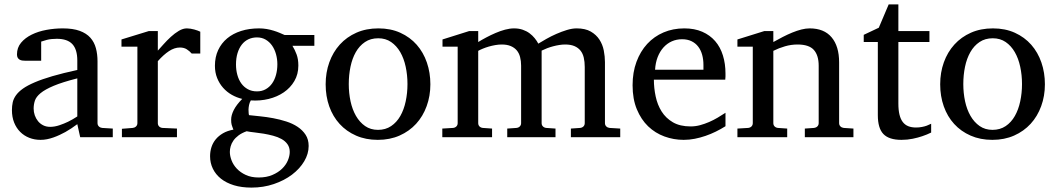

<svg xmlns="http://www.w3.org/2000/svg" viewBox="-20 -623 4800 872"><path d="M331.1 -267.1Q263.7 -250 224.1 -233.4Q184.6 -216.8 164.3 -200Q144 -183.1 138.4 -165.8Q132.8 -148.4 132.8 -129.9Q132.8 -114.3 137.9 -99.4Q143.1 -84.5 152.6 -72.8Q162.1 -61 176 -54Q189.9 -46.9 208 -46.9Q228 -46.9 249.8 -54.2Q271.5 -61.5 289.6 -70.3Q310.5 -80.6 331.1 -94.2ZM344.2 0 331.1 -59.1Q304.7 -39.1 276.9 -23.4Q264.6 -16.6 251 -10.3Q237.3 -3.9 222.9 1.2Q208.5 6.3 193.6 9.3Q178.7 12.2 164.1 12.2Q136.7 12.2 113 2.9Q89.4 -6.3 71.8 -23.9Q54.2 -41.5 44.2 -66.4Q34.2 -91.3 34.2 -123Q34.2 -141.6 37.8 -158.2Q41.5 -174.8 52.7 -190.4Q64 -206.1 84.2 -220.5Q104.5 -234.9 137.5 -249Q170.4 -263.2 218 -277.1Q265.6 -291 331.1 -305.2V-348.1Q331.1 -398.4 308.6 -422.6Q286.1 -446.8 237.8 -446.8Q211.4 -446.8 192.9 -441.9Q174.3 -437 167 -434.1V-347.2H94.2Q87.4 -347.2 80.8 -348.1Q74.2 -349.1 68.8 -352.3Q63.5 -355.5 60.3 -361.1Q57.1 -366.7 57.1 -376Q57.1 -406.7 75.7 -429Q94.2 -451.2 124 -465.8Q153.8 -480.5 190.9 -487.3Q228 -494.1 265.1 -494.1Q311.5 -494.1 342 -482.9Q372.6 -471.7 390.4 -451.7Q408.2 -431.6 415.5 -404.3Q422.9 -377 422.9 -344.2V-64Q422.9 -54.7 429 -48.8Q435.1 -43 443.8 -42L492.2 -39.1V0Z M850.6 -379.9Q840.8 -391.1 828.1 -399.2Q815.4 -407.2 796.9 -407.2Q772.5 -407.2 747.6 -390.9Q722.7 -374.5 696.8 -345.2V-64Q696.8 -54.7 702.6 -48.8Q708.5 -43 717.8 -42L783.7 -39.1V0H533.7V-38.1L583 -42Q591.8 -43 597.9 -48.8Q604 -54.7 604 -64V-411.1H531.7V-443.8L655.8 -481.9H696.8V-393.1Q707.5 -404.8 722.9 -422.1Q738.3 -439.5 755.9 -455.6Q773.4 -471.7 792.2 -482.9Q811 -494.1 828.6 -494.1Q836.4 -494.1 845.2 -492.7Q854 -491.2 862.3 -489Q870.6 -486.8 877.7 -484.1Q884.8 -481.4 889.6 -479V-379.9Z M1295.9 66.9Q1295.9 46.4 1285.6 32Q1275.4 17.6 1258.5 8.3Q1241.7 -1 1220.5 -6.6Q1199.2 -12.2 1177.5 -15.9Q1155.8 -19.5 1135.3 -21.7Q1114.7 -23.9 1100.1 -26.9Q1078.1 -19 1063.5 -8.1Q1048.8 2.9 1040 15.6Q1031.2 28.3 1027.6 41.5Q1023.9 54.7 1023.9 66.9Q1023.9 85 1031.7 105.5Q1039.6 126 1055.7 143.1Q1071.8 160.2 1096.4 171.6Q1121.1 183.1 1154.8 183.1Q1190.4 183.1 1217 171.6Q1243.7 160.2 1261.2 143.1Q1278.8 126 1287.4 105.5Q1295.9 85 1295.9 66.9ZM1239.7 -331.1Q1239.7 -354.5 1233.6 -376.7Q1227.5 -398.9 1215.8 -415.8Q1204.1 -432.6 1186.8 -442.9Q1169.4 -453.1 1147 -453.1Q1126 -453.1 1108.4 -444.8Q1090.8 -436.5 1078.4 -420.7Q1065.9 -404.8 1058.8 -381.8Q1051.8 -358.9 1051.8 -330.1Q1051.8 -305.2 1057.9 -283Q1064 -260.7 1075.9 -244.1Q1087.9 -227.5 1105.7 -217.8Q1123.5 -208 1147 -208Q1169.4 -208 1186.8 -217.8Q1204.1 -227.5 1215.8 -244.1Q1227.5 -260.7 1233.6 -283.2Q1239.7 -305.7 1239.7 -331.1ZM1308.1 -415Q1319.3 -397 1327.1 -375.7Q1335 -354.5 1335 -325.2Q1335 -285.6 1316.9 -254.9Q1298.8 -224.1 1268.8 -203.6Q1238.8 -183.1 1200 -173.6Q1161.1 -164.1 1119.1 -167Q1113.3 -157.2 1111.1 -146Q1108.9 -134.8 1108.6 -125Q1108.4 -115.2 1109.4 -108.2Q1110.4 -101.1 1110.8 -100.1Q1133.3 -97.7 1162.1 -94.7Q1190.9 -91.8 1220.9 -86.2Q1251 -80.6 1280 -71.3Q1309.1 -62 1331.5 -47.1Q1354 -32.2 1367.9 -11Q1381.8 10.3 1381.8 40Q1381.8 75.7 1361.6 109.6Q1341.3 143.6 1306.2 170.2Q1271 196.8 1223.6 212.9Q1176.3 229 1122.1 229Q1077.1 229 1042.2 218.3Q1007.3 207.5 983.4 188.5Q959.5 169.4 946.8 143.3Q934.1 117.2 934.1 86.9Q934.1 64.9 940.4 45.2Q946.8 25.4 960 9.5Q973.1 -6.3 992.9 -17.8Q1012.7 -29.3 1040 -34.2Q1037.1 -42 1035.2 -47.1Q1033.2 -52.2 1032 -56.9Q1030.8 -61.5 1030.3 -66.7Q1029.8 -71.8 1029.8 -80.1Q1029.8 -99.6 1041.7 -123.3Q1053.7 -147 1080.1 -173.8Q1055.2 -179.7 1032.7 -192.4Q1010.3 -205.1 993.2 -224.4Q976.1 -243.7 966.1 -268.8Q956.1 -293.9 956.1 -324.2Q956.1 -363.8 970.7 -395.3Q985.4 -426.8 1011.7 -448.7Q1038.1 -470.7 1075 -482.4Q1111.8 -494.1 1156.7 -494.1Q1174.3 -494.1 1191.2 -491.2Q1208 -488.3 1222.9 -483.6Q1237.8 -479 1250.5 -473.6Q1263.2 -468.3 1272.9 -463.9H1407.7V-415Z M1830.6 -241.2Q1830.6 -282.2 1822.5 -319.8Q1814.5 -357.4 1797.9 -386.2Q1781.2 -415 1756.3 -432.1Q1731.4 -449.2 1697.8 -449.2Q1663.1 -449.2 1637.7 -432.1Q1612.3 -415 1595.9 -386.2Q1579.6 -357.4 1571.8 -319.8Q1564 -282.2 1564 -241.2Q1564 -200.7 1572 -163.1Q1580.1 -125.5 1596.7 -96.7Q1613.3 -67.9 1638.2 -50.5Q1663.1 -33.2 1696.8 -33.2Q1731 -33.2 1756.3 -50.3Q1781.7 -67.4 1798.1 -96.2Q1814.5 -125 1822.5 -162.6Q1830.6 -200.2 1830.6 -241.2ZM1934.6 -240.2Q1934.6 -187 1917.7 -140.9Q1900.9 -94.7 1869.9 -60.8Q1838.9 -26.9 1794.7 -7.3Q1750.5 12.2 1695.8 12.2Q1641.1 12.2 1597.2 -7.1Q1553.2 -26.4 1522.5 -60.1Q1491.7 -93.8 1475.3 -139.9Q1459 -186 1459 -240.2Q1459 -293.5 1475.6 -339.8Q1492.2 -386.2 1523.4 -420.7Q1554.7 -455.1 1598.9 -474.6Q1643.1 -494.1 1698.7 -494.1Q1754.4 -494.1 1798.3 -474.1Q1842.3 -454.1 1872.6 -419.7Q1902.8 -385.3 1918.7 -339.1Q1934.6 -293 1934.6 -240.2Z M2572.8 0V-39.1L2614.7 -42Q2624 -43 2629.9 -48.8Q2635.7 -54.7 2635.7 -64V-318.8Q2635.7 -342.3 2631.3 -361.1Q2627 -379.9 2616.5 -393.1Q2606 -406.2 2588.9 -413.6Q2571.8 -420.9 2546.9 -420.9Q2534.2 -420.9 2520.3 -418.7Q2506.3 -416.5 2492.4 -412.8Q2478.5 -409.2 2465.1 -404.1Q2451.7 -398.9 2439.9 -393.1V-64Q2439.9 -54.7 2445.8 -48.8Q2451.7 -43 2460.9 -42L2502.9 -39.1V0H2283.7V-39.1L2325.7 -42Q2335 -43 2340.8 -48.8Q2346.7 -54.7 2346.7 -64V-325.2Q2346.7 -346.2 2342 -364Q2337.4 -381.8 2326.9 -394.3Q2316.4 -406.7 2299.6 -413.8Q2282.7 -420.9 2258.8 -420.9Q2244.6 -420.9 2229.2 -418.2Q2213.9 -415.5 2199.7 -411.4Q2185.5 -407.2 2173.1 -402.1Q2160.6 -397 2151.9 -392.1V-64Q2151.9 -54.7 2157.7 -48.8Q2163.6 -43 2172.9 -42L2214.8 -39.1V0H1988.8V-39.1L2037.6 -42Q2046.9 -43 2052.7 -48.8Q2058.6 -54.7 2058.6 -64V-411.1H1989.7V-443.8L2110.8 -481.9H2151.9V-432.1Q2168.5 -442.4 2188.7 -453.1Q2209 -463.9 2230.5 -473.1Q2252 -482.4 2273.7 -488.3Q2295.4 -494.1 2314.9 -494.1Q2336.4 -494.1 2354 -488Q2371.6 -481.9 2385 -471.9Q2398.4 -461.9 2408.4 -449.5Q2418.5 -437 2424.8 -424.8Q2439.9 -434.1 2461.4 -446.3Q2482.9 -458.5 2506.8 -469Q2530.8 -479.5 2554.7 -486.8Q2578.6 -494.1 2598.6 -494.1Q2638.2 -494.1 2663.1 -479.7Q2688 -465.3 2702.4 -443.1Q2716.8 -420.9 2722.2 -393.6Q2727.5 -366.2 2727.5 -340.8V-64Q2727.5 -54.7 2733.6 -48.8Q2739.7 -43 2748.5 -42L2796.9 -39.1V0Z M3274.9 -49.8Q3253.9 -36.6 3231.2 -25.4Q3208.5 -14.2 3184.3 -5.9Q3160.2 2.4 3135.3 7.3Q3110.4 12.2 3085 12.2Q3039.6 12.2 2997.6 -3.2Q2955.6 -18.6 2923.6 -49.3Q2891.6 -80.1 2872.3 -126.7Q2853 -173.3 2853 -235.8Q2853 -294.4 2870.6 -342Q2888.2 -389.6 2919.4 -423.6Q2950.7 -457.5 2993.7 -475.8Q3036.6 -494.1 3087.9 -494.1Q3134.3 -494.1 3169.4 -478.8Q3204.6 -463.4 3228 -436.3Q3251.5 -409.2 3263.2 -371.3Q3274.9 -333.5 3274.9 -289.1V-275.9Q3274.9 -268.1 3273.9 -261.2H2949.7Q2949.7 -223.1 2957.8 -185.1Q2965.8 -147 2984.9 -116.7Q3003.9 -86.4 3036.1 -67.6Q3068.4 -48.8 3116.7 -48.8Q3138.2 -48.8 3159.2 -54.4Q3180.2 -60.1 3200.4 -68.8Q3220.7 -77.6 3239.3 -88.6Q3257.8 -99.6 3274.9 -110.8ZM3174.8 -328.1Q3174.8 -353 3168.9 -374.3Q3163.1 -395.5 3151.1 -411.1Q3139.2 -426.8 3120.8 -435.8Q3102.5 -444.8 3077.6 -444.8Q3052.7 -444.8 3031.2 -435.3Q3009.8 -425.8 2993.4 -407.7Q2977.1 -389.6 2967 -364Q2957 -338.4 2955.1 -306.2H3174.8Z M3635.3 0V-39.1L3677.2 -42Q3686 -43 3692.1 -48.8Q3698.2 -54.7 3698.2 -64V-324.2Q3698.2 -371.6 3676.3 -396.2Q3654.3 -420.9 3602.1 -420.9Q3573.2 -420.9 3545.4 -412.8Q3517.6 -404.8 3492.2 -392.1V-64Q3492.2 -54.7 3498 -48.8Q3503.9 -43 3513.2 -42L3555.2 -39.1V0H3329.1V-39.1L3377.9 -42Q3387.2 -43 3393.1 -48.8Q3398.9 -54.7 3398.9 -64V-411.1H3329.1V-443.8L3451.2 -481.9H3492.2V-432.1Q3513.2 -443.8 3534.9 -455.1Q3556.6 -466.3 3578.1 -475.1Q3599.6 -483.9 3619.6 -489Q3639.6 -494.1 3657.2 -494.1Q3722.7 -494.1 3756.8 -453.6Q3791 -413.1 3791 -339.8V-64Q3791 -54.7 3797.1 -48.8Q3803.2 -43 3812 -42L3856 -39.1V0Z M4209 -21Q4190.4 -11.7 4168.5 -4.4Q4149.9 2 4125.5 7.1Q4101.1 12.2 4074.2 12.2Q4017.6 12.2 3992.2 -14.2Q3966.8 -40.5 3966.8 -100.1V-432.1H3902.8V-464.8L3971.2 -497.1L4016.1 -603H4060.1V-481.9H4201.2V-432.1H4060.1V-152.8Q4060.1 -123 4065.2 -102.3Q4070.3 -81.5 4080.3 -68.6Q4090.3 -55.7 4105.2 -49.8Q4120.1 -43.9 4140.1 -43.9Q4154.8 -43.9 4167.2 -46.4Q4179.7 -48.8 4189 -52.2Q4199.7 -56.2 4209 -61Z M4621.6 -241.2Q4621.6 -282.2 4613.5 -319.8Q4605.5 -357.4 4588.9 -386.2Q4572.3 -415 4547.4 -432.1Q4522.5 -449.2 4488.8 -449.2Q4454.1 -449.2 4428.7 -432.1Q4403.3 -415 4387 -386.2Q4370.6 -357.4 4362.8 -319.8Q4355 -282.2 4355 -241.2Q4355 -200.7 4363 -163.1Q4371.1 -125.5 4387.7 -96.7Q4404.3 -67.9 4429.2 -50.5Q4454.1 -33.2 4487.8 -33.2Q4522 -33.2 4547.4 -50.3Q4572.8 -67.4 4589.1 -96.2Q4605.5 -125 4613.5 -162.6Q4621.6 -200.2 4621.6 -241.2ZM4725.6 -240.2Q4725.6 -187 4708.7 -140.9Q4691.9 -94.7 4660.9 -60.8Q4629.9 -26.9 4585.7 -7.3Q4541.5 12.2 4486.8 12.2Q4432.1 12.2 4388.2 -7.1Q4344.2 -26.4 4313.5 -60.1Q4282.7 -93.8 4266.4 -139.9Q4250 -186 4250 -240.2Q4250 -293.5 4266.6 -339.8Q4283.2 -386.2 4314.5 -420.7Q4345.7 -455.1 4389.9 -474.6Q4434.1 -494.1 4489.7 -494.1Q4545.4 -494.1 4589.4 -474.1Q4633.3 -454.1 4663.6 -419.7Q4693.8 -385.3 4709.7 -339.1Q4725.6 -293 4725.6 -240.2Z"/></svg>

Font: Charis SIL Viet
Style: Regular
Weight: 400
Foundry: SIL International
Version: Version 5.000